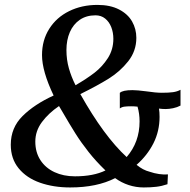

<svg xmlns="http://www.w3.org/2000/svg" viewBox="-20 -774 792 802"><path d="M25 -169.5Q25 -240.5 74.5 -289.5Q124 -338.5 204 -375Q155.5 -476.5 155.5 -544Q155.5 -606 185.8 -653.8Q216 -701.5 268.8 -727.5Q321.5 -753.5 387 -753.5Q440.5 -753.5 477.2 -734.5Q514 -715.5 531.8 -684.2Q549.5 -653 549.5 -616Q549.5 -561 515.5 -518Q481.5 -475 434 -445.5Q386.5 -416 315.5 -381Q414 -205.5 509 -118Q563 -180 563 -267Q563 -299 554.5 -328.5Q542 -330 527.5 -330Q510.5 -330 499.5 -328.5Q488.5 -327 480.5 -321V-386Q492 -397.5 533.5 -397.5Q553 -397.5 591 -392.5Q631 -386.5 656 -386.5Q685 -386.5 702.8 -389Q720.5 -391.5 734 -399V-333Q720 -325.5 703 -322Q686 -318.5 671.5 -318.5Q657.5 -318.5 644 -320.5Q646.5 -306.5 646.5 -286Q646.5 -226 620.8 -175.2Q595 -124.5 550.5 -85.5Q577 -63.5 605.5 -56.5Q624 -50 644.5 -47Q665 -44 681.5 -45.5L679.5 -4.5Q656 3.5 633 6.2Q610 9 580.5 9Q548 9 517.5 -1Q487 -11 461 -30Q385 9 273 9Q203.5 9 147.2 -10.8Q91 -30.5 58 -70.8Q25 -111 25 -169.5ZM453.5 -612Q453.5 -638 444.8 -660.5Q436 -683 419.2 -696.5Q402.5 -710 379 -710Q340.5 -710 313.2 -691.2Q286 -672.5 271.8 -639.8Q257.5 -607 257.5 -565Q257.5 -524.5 267.8 -488.5Q278 -452.5 295.5 -418Q342 -445 374.8 -470.2Q407.5 -495.5 430.5 -531.2Q453.5 -567 453.5 -612ZM420.5 -62Q380.5 -100.5 349.8 -139.5Q319 -178.5 295.5 -215.8Q272 -253 237.5 -312.5Q236 -315 226.5 -331Q183 -301.5 155.2 -264.2Q127.5 -227 127.5 -182.5Q127.5 -138 148.8 -105.2Q170 -72.5 207.5 -55Q245 -37.5 293 -37.5Q370.5 -37.5 420.5 -62Z"/></svg>

Font: Merriweather Text
Style: Italic
Weight: 400
Italic angle: -7.8°
Designer: Eben Sorkin
Foundry: Eben Sorkin
Version: Version 2.100